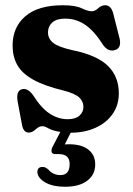

<svg xmlns="http://www.w3.org/2000/svg" viewBox="-20 -494 508 732"><path d="M238 -39.5Q267.5 -39.5 282.8 -53Q298 -66.5 298 -86.5Q298 -107 282.5 -122Q267 -137 223.5 -148.5Q149 -166.5 106.2 -190.5Q63.5 -214.5 45.8 -246.5Q28 -278.5 28 -320Q28 -390.5 76.8 -432.2Q125.5 -474 220 -474Q267 -474 291.2 -462.5Q315.5 -451 329 -451Q342 -451 354.2 -462.5Q366.5 -474 381 -474Q390.5 -474 398 -468Q405.5 -462 411 -445.5L433 -358.5Q447 -314 421 -304Q394 -294 373.5 -322Q340 -375.5 305.2 -399.2Q270.5 -423 228.5 -423Q195.5 -423 179.2 -408.2Q163 -393.5 163 -370.5Q163 -347 182.2 -331Q201.5 -315 257 -302.5Q350 -283.5 391.5 -242.8Q433 -202 433 -138Q433 -93 409.2 -59.2Q385.5 -25.5 344 -6.8Q302.5 12 249.5 12L227 56.5Q234.5 56 243.5 56Q291 56 317 76.5Q343 97 343 133Q343 171.5 312.8 194.8Q282.5 218 227.5 218Q181.5 218 153.5 202Q125.5 186 122.5 164.5Q121.5 143 141 142.5Q148 142 153.2 144.8Q158.5 147.5 164 152Q181.5 173.5 210.5 173.5Q245.5 173.5 245.5 131.5Q245.5 93.5 204.5 93.5H191.5Q180 93.5 177.2 86.5Q174.5 79.5 179 68.5L210 9Q180 4 165 -4.5Q150 -13 142 -13Q129 -13 116 -0.8Q103 11.5 89.5 11.5Q69.5 11.5 64 -17.5L48 -103Q39.5 -146 62.5 -153.5Q85 -160.5 106.5 -130.5Q137 -82 169.5 -60.8Q202 -39.5 238 -39.5Z"/></svg>

Font: Fraunces 72pt Soft
Style: Bold
Weight: 700
Version: Version 1.000;[b76b70a41]